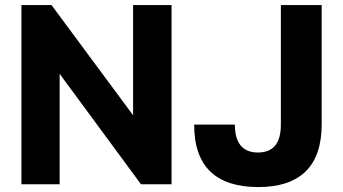

<svg xmlns="http://www.w3.org/2000/svg" viewBox="-20 -739 1375 770"><path d="M219.2 0V-442.9L545.4 0H668V-718.8H513.7V-276.9L186.5 -718.8H65.9V0ZM1016.1 11.2C1183.1 11.2 1270 -72.3 1270 -239.3V-718.8H1106.4V-239.3C1106.4 -164.1 1075.7 -127.4 1014.2 -127.4C954.1 -127.4 921.9 -164.1 921.9 -239.3H758.8C758.3 -71.3 846.2 11.2 1016.1 11.2Z"/></svg>

Font: Winston ExtraBold
Style: Regular
Weight: 800
Designer: Vernon Adams, Kim Jin-seong, David Berlow, Cristiano Sobral
Foundry: The Winston Project Authors
Version: Version 3.004